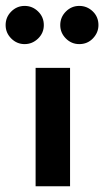

<svg xmlns="http://www.w3.org/2000/svg" viewBox="-82 -646 362 666"><path d="M161 0H41.5V-410.5H161ZM3.5 -493Q-23.5 -493 -43 -512.5Q-62.5 -532 -62.5 -559Q-62.5 -586.5 -43 -606Q-23.5 -625.5 3.5 -625.5Q30.5 -625.5 50.2 -606.2Q70 -587 70 -559Q70 -531.5 50 -512.2Q30 -493 3.5 -493ZM193 -493Q166 -493 146.5 -512.5Q127 -532 127 -559Q127 -586.5 146.5 -606Q166 -625.5 193 -625.5Q220 -625.5 239.8 -606.5Q259.5 -587.5 259.5 -559Q259.5 -533 240.5 -513Q221.5 -493 193 -493Z"/></svg>

Font: Lucymar Sans SemiBold
Style: Regular
Weight: 600
Foundry: The League of Moveable Type (original font) / Main changes by Cristiano Sobral with portions from Mirco Monsees
Version: Version 2.001;August 30, 2020;FontCreator 13.0.0.2681 64-bit